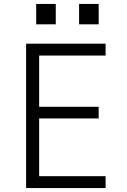

<svg xmlns="http://www.w3.org/2000/svg" viewBox="-20 -951 640 971"><path d="M112 0V-730H514V-670H178V-411H479V-352H178V-60H514V0ZM163 -931H262V-828H163ZM380 -931H479V-828H380Z"/></svg>

Font: Tiny ExtraLight
Style: Regular
Weight: 200
Monospace: yes
Designer: Philipp Nurullin, Konstantin Bulenkov
Foundry: JetBrains
Version: Version 2.251; ttfautohint (v1.8.4.7-5d5b)